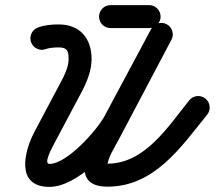

<svg xmlns="http://www.w3.org/2000/svg" viewBox="-20 -687 841 752"><path d="M160.8 -495.2C160.8 -495.2 160.8 -495.2 160.8 -495.2C171.8 -499.6 195.3 -501.5 209.3 -501.3C209.3 -501.3 209.5 -501.3 209.6 -501.3C209.8 -501.3 209.9 -501.3 209.9 -501.3C243.1 -501.3 248.7 -487.8 248.7 -455.7C248.7 -425.7 233.5 -394.2 219.7 -368.2C185 -302.7 150.2 -237.1 115.4 -171.6C75 -95.3 38.9 45 174 45C281.2 45 421.4 -101.2 469.3 -190.8C530 -304.2 590.7 -417.7 651.4 -531.1C663.2 -553 654.9 -580.3 633 -592C611.1 -603.7 583.8 -595.5 572.1 -573.6C572.1 -573.6 572.1 -573.6 572.1 -573.6C511.4 -460.1 450.7 -346.7 390 -233.3C359.6 -176.5 242.1 -45 174 -45C148.5 -45 183.7 -108.3 194.9 -129.4C229.7 -194.9 264.5 -260.5 299.3 -326C320.3 -365.7 338.7 -410.1 338.7 -455.7C338.7 -536.8 293.4 -591.3 209.9 -591.3C209.9 -591.3 210.1 -591.3 210.2 -591.3C210.3 -591.3 210.5 -591.3 210.5 -591.3C184.4 -591.7 151.8 -588.5 127.3 -578.7C104.2 -569.4 93.1 -543.2 102.3 -520.2C111.6 -497.1 137.8 -485.9 160.8 -495.2ZM572 -573.3C572 -573.3 572 -573.3 572 -573.3C502.7 -442.2 433.5 -311.1 364.2 -180C326.7 -109 250.1 44.1 400.6 44.1C584.5 44.1 688 -109.9 791.2 -237.6C806.9 -256.9 803.9 -285.3 784.6 -300.9C765.2 -316.5 736.9 -313.5 721.3 -294.2C721.3 -294.2 721.3 -294.2 721.3 -294.2C638.2 -191.5 548.1 -45.9 400.6 -45.9C383.9 -45.9 399.7 -34.4 399.8 -35.9C402.9 -70.6 427.5 -107.2 443.8 -138C513 -269.1 582.3 -400.2 651.5 -531.3C663.2 -553.3 654.8 -580.5 632.8 -592.1C610.8 -603.7 583.6 -595.3 572 -573.3ZM413 -577C413 -577 413 -577 413 -577C463.3 -577 513.7 -577 564 -577C588.9 -577 609 -597.1 609 -622C609 -646.9 588.9 -667 564 -667C564 -667 564 -667 564 -667C513.7 -667 463.3 -667 413 -667C388.1 -667 368 -646.9 368 -622C368 -597.1 388.1 -577 413 -577Z"/></svg>

Font: FRB American Cursive Guidelines Black
Style: Bold Italic
Weight: 900
Italic angle: -25°
Version: Version 2.0;Modular Font Editor K font №1